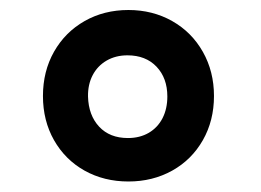

<svg xmlns="http://www.w3.org/2000/svg" viewBox="-20 -856 516 380"><path d="M234.2 -496.8Q185.9 -496.8 147.4 -518.3Q108.9 -539.9 86.9 -578.6Q65 -617.2 65 -666Q65 -714.9 86.9 -753.6Q108.9 -792.4 147.4 -814.3Q185.9 -836.2 234.2 -836.2Q282.1 -836.2 320.8 -814.3Q359.5 -792.4 381.5 -753.4Q403.5 -714.5 403.5 -666Q403.5 -617.2 381.5 -578.6Q359.5 -539.9 320.8 -518.3Q282.1 -496.8 234.2 -496.8ZM232.2 -746.5Q209 -746.5 191 -736.1Q173 -725.6 163.4 -707.2Q153.8 -688.8 154.2 -665Q155.2 -627.9 176.2 -605.3Q197.2 -582.8 233.2 -582.8Q256.6 -582.8 274.4 -593.1Q292.1 -603.5 301.7 -622.1Q311.2 -640.8 311.2 -665Q311.2 -701.4 289.9 -723.9Q268.5 -746.5 232.2 -746.5Z"/></svg>

Font: Public Sans VF
Style: Regular
Weight: 400
Designer: Pablo Impallari, Rodrigo Fuenzalida (Modified by Dan O. Williams and USWDS)
Version: Version 1.003